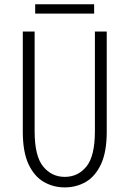

<svg xmlns="http://www.w3.org/2000/svg" viewBox="-20 -844 590 876"><path d="M275.5 11Q223 11 179.5 -14.2Q136 -39.5 110 -95.2Q84 -151 84 -243.5V-700H138V-245.5Q138 -132 176.8 -84.5Q215.5 -37 275.5 -37Q336 -37 374.5 -84.5Q413 -132 413 -245.5V-700H467V-243.5Q467 -151 441 -95.2Q415 -39.5 371.8 -14.2Q328.5 11 275.5 11ZM140.5 -782V-824.5H409.5V-782Z"/></svg>

Font: Trispace SemiCondensed ExtraLight
Style: Regular
Weight: 200
Width: 4
Designer: Tyler Finck
Foundry: Etcetera Type Company
Version: Version 1.210; ttfautohint (v1.8.3)